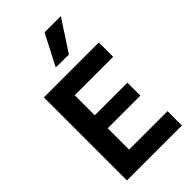

<svg xmlns="http://www.w3.org/2000/svg" viewBox="-289 -1058 1144 1144"><g transform="rotate(-45 283.5 -485.5)"><path d="M344 -775 472 -971H335L234 -776ZM521 -579V-700H58V0H521V-121H197V-301H472V-410H197V-579Z"/></g></svg>

Font: Be Vietnam
Style: Bold
Weight: 700
Designer: Gabriel Lam
Foundry: TypeRant
Version: Version 4.000